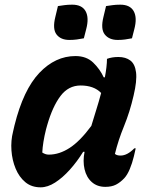

<svg xmlns="http://www.w3.org/2000/svg" viewBox="-20 -790 640 822"><path d="M303 -550Q350 -550 379 -522Q408 -494 424 -459H429Q433 -480 435.5 -501Q438 -522 438 -538Q459 -546 487 -546Q518 -546 538 -531Q558 -516 562.5 -480Q567 -444 552 -381Q536 -311 511 -250Q486 -189 472 -131Q477 -127 483 -125.5Q489 -124 496 -124Q525 -124 555 -155H561Q560 -148 557.5 -139.5Q555 -131 553 -120Q546 -91 535.5 -66Q525 -41 512 -27Q495 -9 476.5 0.5Q458 10 431 10Q396 10 373 -10.5Q350 -31 342 -65.5Q334 -100 342 -140H336Q310 -98 279 -63.5Q248 -29 216 -8.5Q184 12 154 12Q115 12 88.5 -10Q62 -32 47 -68Q32 -104 29 -146Q26 -188 36 -227L42 -253Q80 -406 148.5 -478Q217 -550 303 -550ZM161 -137Q167 -133 174 -130.5Q181 -128 189 -128Q234 -128 278.5 -157Q323 -186 371 -251Q381 -285 392 -319.5Q403 -354 413 -392Q382 -424 325 -424Q273 -424 239 -379Q205 -334 182 -254L177 -236Q170 -208 166 -183Q162 -158 161 -137ZM228 -764Q242 -766 256 -768Q270 -770 289 -770Q331 -770 346.5 -742Q362 -714 349 -665L339 -626Q324 -623 309 -621Q294 -619 277 -619Q240 -619 222 -642.5Q204 -666 217 -718ZM434 -764Q448 -766 462 -768Q476 -770 495 -770Q537 -770 552.5 -742Q568 -714 555 -665L545 -626Q530 -623 515.5 -621Q501 -619 484 -619Q447 -619 428.5 -642.5Q410 -666 423 -718Z"/></svg>

Font: Recursive Sn Csl St
Style: Bold Italic
Weight: 700
Italic angle: -15°
Version: Version 1.079;hotconv 1.0.112;makeotfexe 2.5.65598; ttfautoh